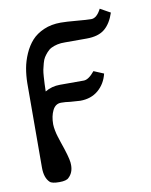

<svg xmlns="http://www.w3.org/2000/svg" viewBox="-79 -526 626 798"><g transform="rotate(-10 234.5 -126.5)"><path d="M430.2 -448.2 439.9 -442.9Q425.3 -398.4 398.4 -376.2Q371.6 -354 321.8 -354H231Q212.9 -354.5 198 -351.1Q183.1 -347.7 172.4 -342.3Q161.6 -336.9 152.8 -326.9Q144 -316.9 138.4 -308.1Q132.8 -299.3 128.7 -284.2Q124.5 -269 122.3 -258.1Q120.1 -247.1 118.9 -228.5Q117.7 -210 117.2 -198.5Q116.7 -187 116.2 -167Q144.5 -184.1 179.2 -184.1H279.8Q300.3 -184.1 326.2 -215.8L368.2 -198.2Q357.9 -155.8 327.4 -129.9Q296.9 -104 251 -104Q245.6 -104 209 -106.9Q189.5 -109.9 170.9 -109.9Q147 -109.9 135 -85.7Q123 -61.5 123 -26.9Q123 -20.5 124 -13.7L126 -1.5Q126.5 3.4 128.9 12.2L132.3 24.4Q133.3 27.8 136.7 38.1L141.1 51.8Q164.1 117.2 166.5 141.6Q167 147.5 167 152.8Q167 184.6 147 203.1Q137.7 213.9 106.9 213.9Q75.7 213.9 66.9 205.1Q45.9 185.1 45.9 142.1L46.9 -213.9Q47.4 -246.6 52.7 -276.6Q58.1 -306.6 71.3 -336.7Q84.5 -366.7 104.2 -388.7Q124 -410.6 155.5 -424.3Q187 -438 227.1 -438Q250 -438 293.9 -434.1Q337.9 -430.2 355 -430.2Q378.4 -430.2 397 -466.8Z"/></g></svg>

Font: Linux Libertine G
Style: Semibold
Weight: 600
Designer: Philipp H. Poll
Foundry: Philipp H. Poll
Version: Version 5.1.1